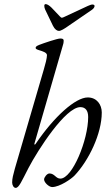

<svg xmlns="http://www.w3.org/2000/svg" viewBox="-20 -894 529 932"><path d="M266 -744C276 -744 293 -755 306 -764L427 -847C434 -852 439 -859 439 -865C439 -871 433 -872 428 -872C423 -872 415 -869 406 -865L290 -811C286 -809 283 -808 280 -808C277 -808 275 -810 271 -814L230 -857C220 -867 209 -874 202 -874C198 -874 195 -872 195 -866C195 -861 196 -855 199 -848L237 -769C246 -751 257 -744 266 -744ZM56 18C72 18 85 -14 118 -78C165 -168 298 -374 370 -374C395 -374 408 -357 408 -326C408 -214 331 -27 273 -27C262 -27 255 -33 247 -40C240 -46 232 -52 220 -52C208 -52 194 -33 194 -23C194 -8 218 14 233 14C270 14 327 -26 342 -42C411 -115 474 -245 474 -348C474 -386 450 -421 406 -421C346 -421 242 -327 154 -197C152 -194 150 -192 149 -192C147 -192 146 -195 148 -200L284 -670C287 -679 289 -686 289 -697C289 -707 278 -707 272 -707C258 -707 190 -684 170 -676C155 -670 153 -666 153 -661C153 -656 161 -653 171 -650C187 -645 208 -639 208 -626C208 -612 200 -581 193 -558L52 -75C44 -45 39 -28 39 -8C39 4 46 18 56 18Z"/></svg>

Font: EB Garamond
Style: Italic
Weight: 400
Italic angle: -17.2°
Designer: Georg Duffner and Octavio Pardo
Foundry: Georg Duffner
Version: Version 1.000;PS 001.000;hotconv 1.0.88;makeotf.lib2.5.64775